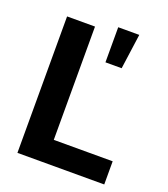

<svg xmlns="http://www.w3.org/2000/svg" viewBox="-139 -863 843 962"><g transform="rotate(20 282.5 -382.0)"><path d="M65.9 0V-727.5H214.8V-123.5H528.8V0ZM325.2 -577.1V-764.2H437.5L411.6 -577.1Z"/></g></svg>

Font: Inter-Bold
Style: Bold
Weight: 700
Designer: Rasmus Andersson
Foundry: rsms
Version: Version 4.000;git-a52131595